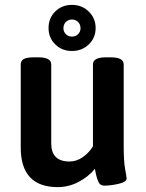

<svg xmlns="http://www.w3.org/2000/svg" viewBox="-20 -760 597 787"><path d="M65 -155V-496Q65 -511 77.5 -518Q90 -525 118 -525H137Q190 -525 190 -496V-172Q190 -98 265 -98Q294 -98 319.5 -116Q345 -134 361 -160V-496Q361 -525 414 -525H434Q487 -525 487 -496V-166Q487 -98 493 -66.5Q499 -35 499 -28Q499 -14 466 -6.5Q433 1 407 1Q391 1 384 -13.5Q377 -28 373.5 -45Q370 -62 369 -68Q342 -35 301.5 -14Q261 7 217 7Q65 7 65 -155ZM179 -645Q179 -686 206.5 -713Q234 -740 275 -740Q316 -740 344 -712.5Q372 -685 372 -645Q372 -605 344 -578Q316 -551 275 -551Q234 -551 206.5 -578Q179 -605 179 -645ZM310 -644Q310 -660 300 -670Q290 -680 275 -680Q260 -680 250 -670Q240 -660 240 -644Q240 -630 250 -620Q260 -610 275 -610Q290 -610 300 -620Q310 -630 310 -644Z"/></svg>

Font: Asap-SemiBold
Style: Regular
Weight: 600
Designer: Pablo Cosgaya
Foundry: Omnibus-Type
Version: Version 2.000; ttfautohint (v1.8)